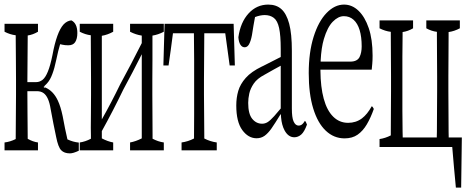

<svg xmlns="http://www.w3.org/2000/svg" viewBox="-26 -618 2076 850"><path d="M222.7 -11.2Q210.4 -68.4 198.2 -135.3Q193.8 -163.1 186 -180.4Q178.2 -197.8 166.5 -206.1Q154.8 -214.4 136.7 -214.4H95.2V-209.5Q95.2 -166.5 95.7 -120.4Q96.2 -74.2 96.7 -3.4Q120.1 9.8 142.1 12.7Q142.1 34.7 142.1 47.4H-5.9Q-5.9 35.2 -5.9 12.7Q19 9.8 43.5 -2.4Q44.9 -193.4 44.9 -199.2Q44.9 -227.5 44.9 -265.1Q44.9 -303.7 44.4 -350.6Q43.9 -397.5 43.5 -461.9Q18.6 -464.8 -5.9 -477.5Q-5.9 -490.2 -5.9 -512.7H142.1Q142.1 -490.2 142.1 -477.5Q120.1 -464.4 96.7 -460.9Q95.2 -263.2 95.2 -259.3V-254.4H133.8Q149.4 -254.4 162.4 -264.6Q175.3 -274.9 186 -301.3Q196.8 -327.6 206.1 -373.5Q225.1 -476.6 255.4 -509.8Q270.5 -525.9 290 -527.8Q316.4 -514.6 316.4 -471.7Q316.4 -446.3 306.6 -431.2Q297.4 -417.5 276.4 -417.5Q261.7 -417.5 251 -419.9Q248 -420.4 240.2 -422.4Q231.4 -393.6 223.4 -354.5Q215.3 -315.4 205.6 -290Q196.3 -264.6 183.1 -250Q178.2 -244.1 172.4 -239.3Q169.4 -231.9 166.5 -233.9Q170.4 -227.5 173.8 -231Q210 -215.8 230 -172.9Q242.7 -146 251.5 -103.5Q261.7 -47.4 272.5 -1Q297.4 10.7 322.8 13.2Q322.8 36.1 322.8 49.3Q297.9 61 283.7 61Q258.3 61 244.9 47.1Q231.4 33.2 222.7 -11.2Z M699.2 -512.7Q699.2 -490.2 699.2 -477.5Q674.3 -464.4 648.9 -460.4V-457Q648.9 -446.3 648.9 -445.8Q648.9 -394.5 648.9 -352.5Q648.9 -304.2 648.4 -266.1Q648.4 -227.5 648.4 -199.2Q648.9 -150.9 648.9 -112.3Q649.4 -61 649.4 -19.5Q649.4 -8.3 649.4 -7.3V-3.9Q674.3 9.3 699.2 12.7Q699.2 34.7 699.2 47.4H549.8Q549.8 35.2 549.8 12.7Q574.7 8.3 601.6 -5.4Q601.6 -186.5 601.6 -377.9Q560.1 -295.4 520.5 -222.7Q473.6 -125.5 424.8 -37.6Q424.8 -16.6 424.8 -5.4Q450.7 8.3 475.1 12.7Q475.1 34.7 475.1 47.4H327.1Q327.1 35.2 327.1 12.7Q351.6 9.3 376.5 -3.9V-7.3Q376.5 -8.3 376.5 -19.5Q376 -26.4 376 -51.8Q376 -80.6 376.5 -112.8Q377 -145 377 -199.2Q377 -227.5 377 -266.1Q377 -304.7 376.5 -352.8Q376 -400.9 376 -445.8Q376 -447.3 376 -458.5V-461.9Q351.6 -464.8 327.1 -477.5Q327.1 -490.2 327.1 -512.7H475.1Q475.1 -490.2 475.1 -477.5Q450.7 -463.9 424.8 -459.5Q424.8 -269.5 424.8 -89.4Q466.3 -162.6 506.3 -245.1Q553.2 -331.1 601.6 -427.2Q601.6 -439 601.6 -460.4Q575.2 -464.4 549.8 -477.5Q549.8 -490.2 549.8 -512.7Z M777.8 12.7Q806.6 8.8 833 -4.9V-8.3Q833 -9.3 833 -19.5Q833 -61 833.5 -112.8Q833.5 -227.5 833.5 -352.5Q833.5 -402.8 832.5 -465.8V-470.7H739.7Q730 -394.5 720.2 -328.1H697.3Q700.2 -415.5 702.6 -512.7H1008.3Q1011.2 -415.5 1013.7 -328.1H990.7Q981 -394.5 971.2 -470.7H878.4Q877 -287.1 877 -266.1Q877 -228 877 -199.2Q877 -158.7 878.4 -19.5Q878.4 -8.8 878.4 -8.3V-4.9Q904.8 8.8 933.6 12.7Q933.6 34.7 933.6 47.4H777.8Q777.8 34.7 777.8 12.7Z M1233.9 -40.5Q1221.2 -64 1218.3 -98.6Q1217.8 -110.8 1216.8 -113.3Q1190.9 -70.8 1175.8 -49.3Q1160.6 -27.8 1145.3 -16.8Q1129.9 -5.9 1109.9 -5.9Q1073.2 -5.9 1046.6 -42.2Q1020 -78.6 1020 -150.9Q1020 -185.5 1028.8 -215.6Q1037.6 -245.6 1062 -273.2Q1086.4 -300.8 1133.8 -323.7Q1133.8 -328.6 1134.3 -323.7Q1179.2 -347.2 1216.8 -365.7Q1216.8 -388.7 1216.8 -401.4Q1216.8 -460.9 1209.7 -493.7Q1202.6 -526.4 1186.3 -538.8Q1169.9 -551.3 1146 -551.3Q1126.5 -551.3 1103 -542.5Q1096.2 -507.3 1089.4 -462.4Q1084.5 -436 1076.2 -421.4Q1068.8 -408.7 1057.1 -408.7Q1045.4 -408.7 1038.1 -420.4Q1030.8 -432.1 1029.3 -453.1Q1038.6 -519.5 1074.5 -558.6Q1110.4 -597.7 1161.6 -597.7Q1197.3 -597.7 1219.7 -577.6Q1242.2 -557.6 1254.2 -513.2Q1266.1 -468.8 1266.1 -393.1Q1266.1 -270 1266.1 -137.2Q1266.1 -97.7 1273.4 -81.1Q1281.7 -62 1295.9 -62Q1307.6 -62 1315.4 -71.3Q1319.8 -76.2 1323.7 -83Q1328.6 -79.6 1333 -66.4Q1321.3 -34.2 1307.4 -22.2Q1293.5 -10.3 1276.9 -10.3Q1250.5 -10.3 1233.9 -40.5ZM1188 -104Q1199.2 -116.7 1216.8 -137.7V-327.1Q1200.2 -318.4 1184.3 -309.3Q1168.5 -300.3 1145 -287.1Q1112.3 -270 1097.4 -248Q1082.5 -226.1 1077.6 -204.1Q1072.8 -182.1 1072.8 -162.6Q1072.8 -113.8 1090.6 -92Q1108.4 -70.3 1134.3 -70.3Q1147.5 -70.3 1158.9 -77.4Q1170.4 -84.5 1188 -104Z M1497.1 -597.7Q1532.7 -597.7 1561 -570.6Q1589.4 -543.5 1606.4 -493.7Q1623.5 -443.8 1623.5 -371.6Q1623.5 -351.6 1622.1 -335.9Q1620.6 -320.3 1619.6 -309.6H1392.6V-304.7Q1393.1 -232.9 1407.2 -180.9Q1421.4 -128.9 1449 -101.6Q1476.6 -74.2 1515.1 -74.2Q1549.8 -74.2 1576.2 -93.8Q1600.1 -111.8 1619.6 -147.5Q1624 -146.5 1628.9 -135.7Q1615.2 -96.7 1597.9 -67.4Q1580.6 -38.1 1557.1 -21.7Q1533.7 -5.4 1499.5 -5.4Q1452.1 -5.4 1416.3 -39.3Q1380.4 -73.2 1360.6 -137.9Q1340.8 -202.6 1340.8 -294.4Q1340.8 -386.2 1362.3 -454.8Q1383.8 -523.4 1419.7 -560.5Q1455.6 -597.7 1497.1 -597.7ZM1393.6 -350.6V-345.2H1524.4Q1555.7 -345.2 1565.9 -365.7Q1575.2 -384.8 1575.2 -412.6Q1575.2 -454.6 1566.2 -484.6Q1557.1 -514.6 1539.3 -530.5Q1521.5 -546.4 1496.3 -546.4Q1471.2 -546.4 1447.3 -522Q1423.3 -497.6 1407.7 -444.8Q1396.5 -407.2 1393.6 -350.6Z M1654.3 -2.4Q1679.2 -5.9 1704.1 -18.6V-22Q1704.1 -23.4 1704.1 -34.2Q1704.1 -78.6 1704.6 -127.2Q1705.1 -175.8 1705.1 -214.4Q1705.1 -242.7 1705.1 -280.8Q1705.1 -319.3 1704.6 -367.7Q1704.1 -416 1704.1 -460.9Q1704.1 -462.4 1704.1 -473.1V-477.1Q1679.2 -480 1654.3 -492.7Q1654.3 -505.4 1654.3 -527.8H1802.7Q1802.7 -505.4 1802.7 -492.7Q1780.3 -479.5 1756.3 -476.1V-472.7Q1756.3 -461.9 1756.3 -460.9Q1755.4 -409.2 1755.4 -367.7Q1755.4 -319.3 1755.4 -280.8Q1755.4 -242.7 1755.4 -214.4Q1755.4 -166 1755.4 -127.4Q1755.9 -76.2 1756.3 -34.7Q1756.3 -19.5 1756.8 -14.2V-9.3H1907.7V-14.2Q1907.7 -19.5 1908.2 -34.2Q1908.7 -75.7 1908.7 -127.4Q1908.7 -166 1909.2 -214.4Q1909.2 -242.7 1909.2 -280.8Q1908.7 -319.3 1908.7 -367.7Q1908.2 -409.7 1908.2 -460.9Q1908.2 -462.4 1908.2 -473.6V-477.1Q1884.3 -480 1861.3 -492.7Q1861.3 -505.4 1861.3 -527.8H2009.8Q2009.8 -505.4 2009.8 -492.7Q1984.9 -479.5 1960 -476.1V-472.7Q1960 -461.9 1960 -460.9Q1959.5 -409.2 1959.5 -367.7Q1959.5 -319.3 1959 -280.8Q1959 -242.7 1959 -214.4Q1959.5 -166 1959.5 -127.4Q1960 -76.2 1960 -34.7Q1960 -19.5 1960.4 -14.2V-9.3H2018.6Q2017.1 106.4 2015.6 212.4H1992.2Q1983.9 127.4 1976.1 32.7H1654.3Q1654.3 20 1654.3 -2.4Z"/></svg>

Font: Scarab Serif
Style: Condensed-Light
Weight: 300
Designer: John Roberts
Foundry: Scarab
Version: 1.0